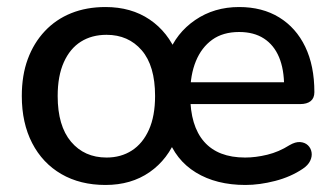

<svg xmlns="http://www.w3.org/2000/svg" viewBox="-20 -517 952 546"><path d="M280 9Q208 9 154.5 -22Q101 -53 71.5 -110Q42 -167 42 -244Q42 -303 59 -349Q76 -395 107.5 -428.5Q139 -462 182.5 -479.5Q226 -497 280 -497Q353 -497 405.5 -461.5Q458 -426 484 -362H458Q481 -423 535 -460Q589 -497 660 -497Q726 -497 774 -467.5Q822 -438 848 -384Q874 -330 874 -255Q874 -238 863.5 -229.5Q853 -221 833 -221H503V-283H804L788 -270Q788 -320 773.5 -354.5Q759 -389 730.5 -407.5Q702 -426 660 -426Q614 -426 583.5 -404Q553 -382 537 -343Q521 -304 521 -252V-246Q521 -159 560.5 -114Q600 -69 677 -69Q707 -69 740 -77Q773 -85 803 -104Q820 -114 833.5 -113Q847 -112 855.5 -104Q864 -96 866 -84Q868 -72 862 -59.5Q856 -47 841 -37Q807 -14 762.5 -2.5Q718 9 678 9Q595 9 537 -26.5Q479 -62 456 -129H483Q458 -64 405.5 -27.5Q353 9 280 9ZM283 -69Q324 -69 355 -89Q386 -109 403.5 -148Q421 -187 421 -244Q421 -330 383 -374Q345 -418 283 -418Q241 -418 210 -398.5Q179 -379 161.5 -340Q144 -301 144 -244Q144 -159 182 -114Q220 -69 283 -69Z"/></svg>

Font: Nunito SemiBold
Style: Regular
Weight: 600
Designer: Vernon Adams
Foundry: Vernon Adams
Version: Version 3.602